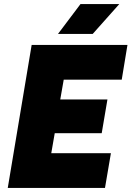

<svg xmlns="http://www.w3.org/2000/svg" viewBox="-20 -920 644 940"><path d="M18 0 135 -700H604L576 -530H292L275 -433H506L478 -268H248L231 -170H523L494 0ZM264 -754 374 -900H564L434 -754Z"/></svg>

Font: Figtree Black
Style: Italic
Weight: 900
Italic angle: -9.5°
Foundry: Erik Kennedy
Version: Version 2.001;gftools[0.9.30]